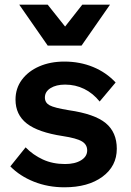

<svg xmlns="http://www.w3.org/2000/svg" viewBox="-20 -781 556 817"><path d="M24 -73 89 -154Q120 -122 162 -102.5Q204 -83 257 -83Q299 -83 325 -99Q351 -115 351 -141Q351 -166 328.5 -179.5Q306 -193 247 -202Q142 -218 94 -255.5Q46 -293 46 -357Q46 -405 73 -441.5Q100 -478 147 -498.5Q194 -519 254 -519Q320 -519 376 -496Q432 -473 472 -430L404 -349Q376 -384 338.5 -402.5Q301 -421 257 -421Q219 -421 195 -406Q171 -391 171 -366Q171 -344 191 -333Q211 -322 273 -312Q383 -296 430 -257Q477 -218 477 -148Q477 -74 416 -29Q355 16 254 16Q184 16 124 -8Q64 -32 24 -73ZM62 -761H183L257 -668L330 -761H448L327 -587H183Z"/></svg>

Font: Wix Madefor Text
Style: Bold
Weight: 700
Designer: Dalton Maag Ltd
Foundry: Dalton Maag Ltd
Version: Version 3.100